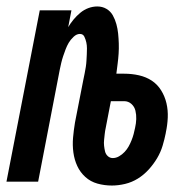

<svg xmlns="http://www.w3.org/2000/svg" viewBox="-34 -562 604 594"><path d="M312 12Q289 12 267.5 6Q246 0 230 -14.5Q214 -29 205 -48.5Q196 -68 193 -90.5Q190 -113 192 -136Q194 -159 198 -183L224 -316Q226 -326 228 -335.5Q230 -345 231.5 -355Q233 -365 233.5 -374.5Q234 -384 234.5 -393.5Q235 -403 235 -412.5Q235 -422 233 -431Q231 -440 227 -448.5Q223 -457 213 -457Q203 -457 193.5 -448Q184 -439 178.5 -429.5Q173 -420 169 -409.5Q165 -399 161.5 -388.5Q158 -378 155.5 -367.5Q153 -357 151 -347L84 0H-14L89 -530H187L177 -478Q184 -490 193.5 -501.5Q203 -513 214.5 -522.5Q226 -532 239.5 -537Q253 -542 267 -542Q283 -542 295.5 -534.5Q308 -527 315 -514.5Q322 -502 326 -487.5Q330 -473 331.5 -458Q333 -443 333.5 -427.5Q334 -412 333 -396.5Q332 -381 330 -365.5Q328 -350 326 -334H350Q374 -334 396 -329Q418 -324 435.5 -312.5Q453 -301 464.5 -282.5Q476 -264 481 -242.5Q486 -221 485 -198Q484 -175 479 -152V-151Q475 -131 469 -111Q463 -91 452 -72.5Q441 -54 426 -37.5Q411 -21 392.5 -9.5Q374 2 353 7Q332 12 312 12ZM315 -73Q325 -73 334.5 -78.5Q344 -84 351.5 -92Q359 -100 364 -109Q369 -118 373 -128Q377 -138 379.5 -147.5Q382 -157 384 -167Q387 -180 387.5 -193.5Q388 -207 385 -219.5Q382 -232 372.5 -240.5Q363 -249 350 -249H309L293 -166Q291 -157 290 -147.5Q289 -138 288 -129Q287 -120 288 -111Q289 -102 291 -93.5Q293 -85 299.5 -79Q306 -73 315 -73Z"/></svg>

Font: Lode Dark
Style: Bold Italic
Weight: 700
Italic angle: -11°
Monospace: yes
Designer: Belleve Invis
Foundry: Belleve Invis
Version: Version 29.2.0; ttfautohint (v1.8.3)